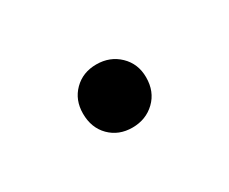

<svg xmlns="http://www.w3.org/2000/svg" viewBox="-36 -484 292 245"><g transform="rotate(-30 110.0 -361.5)"><path d="M110 -315Q90 -315 77 -328Q64 -341 64 -362Q64 -382 77 -395Q90 -408 110 -408Q130 -408 143.5 -395Q157 -382 157 -362Q157 -341 143.5 -328Q130 -315 110 -315Z"/></g></svg>

Font: LXGW 975 Gothic SC 200W
Style: Regular
Weight: 200
Version: Version 2.01;February 25, 2021